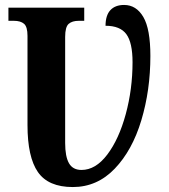

<svg xmlns="http://www.w3.org/2000/svg" viewBox="-20 -745 683 775"><path d="M91 -240V-600Q91 -637 77 -649Q63 -661 36 -661H14V-714H320V-661H298Q271 -661 257 -648.5Q243 -636 243 -596V-168Q243 -113 258.5 -86Q274 -59 309 -59Q366 -59 413 -121Q460 -183 487.5 -284Q515 -385 515 -494Q515 -573 490 -607Q465 -641 406 -641Q406 -683 425.5 -704Q445 -725 481 -725Q530 -725 558.5 -676.5Q587 -628 587 -519Q587 -381 550.5 -259.5Q514 -138 443 -64Q372 10 274 10Q175 10 133 -50.5Q91 -111 91 -240Z"/></svg>

Font: Noto Serif CondExtraBold
Style: Regular
Weight: 800
Width: 3
Designer: Monotype Design Team
Foundry: Monotype Imaging Inc.
Version: Version 1.001